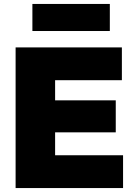

<svg xmlns="http://www.w3.org/2000/svg" viewBox="-20 -952 679 972"><path d="M59 0V-712H597V-546H259V-444H566V-282H259V-166H603V0ZM144 -932H536V-795H144Z"/></svg>

Font: Outfit Black
Style: Regular
Weight: 900
Designer: Rodrigo Fuenzalida
Foundry: fragTYPE
Version: Version 1.100; ttfautohint (v1.8.4.7-5d5b)